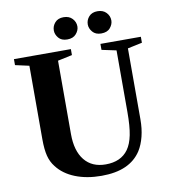

<svg xmlns="http://www.w3.org/2000/svg" viewBox="-101 -1042 1014 1139"><g transform="rotate(-10 406.0 -473.0)"><path d="M418.5 10.5Q329.5 10.5 260.5 -17Q191.5 -44.5 152.5 -96Q129.5 -124.5 119.5 -163.5Q109.5 -202.5 109.5 -264.5V-707L26 -725.5V-761.5H369V-725.5L282 -707V-264.5Q282 -163.5 327 -107.8Q372 -52 454.5 -52Q546.5 -52 590.5 -113.5Q613.5 -145.5 624 -197.8Q634.5 -250 634.5 -336V-707L547 -725.5V-761.5H790.5V-725.5L703 -707V-280Q703 -223.5 691.2 -176.8Q679.5 -130 657.5 -95Q623.5 -42.5 564.2 -16Q505 10.5 418.5 10.5ZM563 -821.5Q529 -821.5 511 -842.8Q493 -864 493 -887.5Q493 -914.5 511.2 -935Q529.5 -955.5 563 -955.5Q596.5 -955.5 615.8 -935Q635 -914.5 635 -887.5Q635 -864 617.2 -842.8Q599.5 -821.5 563 -821.5ZM358.5 -821.5Q323.5 -821.5 306 -842.8Q288.5 -864 288.5 -887.5Q288.5 -914.5 306.8 -935Q325 -955.5 358.5 -955.5Q392 -955.5 411.2 -935Q430.5 -914.5 430.5 -887.5Q430.5 -864 412.2 -842.8Q394 -821.5 358.5 -821.5Z"/></g></svg>

Font: Libre Caslon Text
Style: Regular
Weight: 400
Designer: Pablo Impallari, Rodrigo Fuenzalida, Katja Schimmel
Foundry: Pablo Impallari, Rodrigo Fuenzalida
Version: Version 2.000